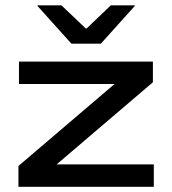

<svg xmlns="http://www.w3.org/2000/svg" viewBox="-20 -714 658 734"><path d="M568 -85.5V0H50.5V-79.5L418 -393H52.5V-478.5H564.5V-399.5L196.5 -85.5ZM253 -547 123.5 -691V-693.5H215L307.5 -605.5H311.5L403.5 -693.5H495V-691L365.5 -547Z"/></svg>

Font: Anek Latin Expanded Medium
Style: Regular
Weight: 500
Width: 7
Designer: Yesha Goshar
Foundry: Ek Type
Version: Version 1.003